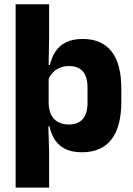

<svg xmlns="http://www.w3.org/2000/svg" viewBox="-20 -680 606 872"><path d="M351.5 11.5Q307.5 11.5 277.5 -3Q247.5 -17.5 229.8 -44.2Q212 -71 204.5 -106.5H165L201 -209.5Q202 -179 212.8 -158Q223.5 -137 243.8 -125.8Q264 -114.5 292 -114.5Q334 -114.5 355.8 -139.2Q377.5 -164 377.5 -213V-282.5Q377.5 -331.5 356.2 -355.8Q335 -380 293 -380Q269.5 -380 250.2 -371.5Q231 -363 217.8 -348.2Q204.5 -333.5 198.5 -314.5L165.5 -385H206.5Q214 -418 231 -444.8Q248 -471.5 278.5 -487.2Q309 -503 356.5 -503Q441.5 -503 486.2 -446.8Q531 -390.5 531 -278V-218Q531 -104.5 486 -46.5Q441 11.5 351.5 11.5ZM51 172V-660.5H203V-508L200.5 -365.5L201 -341V-153L199 -126.5L203 5V172Z"/></svg>

Font: Anek Gujarati Medium
Style: Bold
Weight: 700
Version: Version 1.003